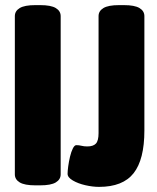

<svg xmlns="http://www.w3.org/2000/svg" viewBox="-20 -722 615 750"><path d="M118 2Q76 2 57 -9.5Q38 -21 38 -41V-659Q38 -679 57 -690.5Q76 -702 118 -702H137Q179 -702 198 -690.5Q217 -679 217 -659V-41Q217 -21 198 -9.5Q179 2 137 2ZM367 8Q342 8 313.5 1.5Q285 -5 264.5 -17Q244 -29 244 -43Q244 -54 246.5 -72.5Q249 -91 253.5 -110Q258 -129 264.5 -142Q271 -155 278 -155Q289 -155 298.5 -152.5Q308 -150 321 -150Q344 -150 354.5 -161Q365 -172 365 -202V-659Q365 -679 384 -690.5Q403 -702 445 -702H464Q506 -702 525 -690.5Q544 -679 544 -659V-212Q544 -99 502 -45.5Q460 8 367 8Z"/></svg>

Font: Asap Condensed Black
Style: Regular
Weight: 900
Width: 3
Designer: Pablo Cosgaya
Foundry: Omnibus-Type
Version: Version 3.001; ttfautohint (v1.8.4.7-5d5b)